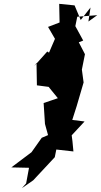

<svg xmlns="http://www.w3.org/2000/svg" viewBox="-20 -937 526 999"><path d="M440 -825 451 -898 400 -833 368 -909 288 -917 290 -820 230 -797 266 -735 235 -663 226 -669 158 -593 170 -609 172 -493 233 -485 281 -426 207 -401 214 -292 230 -234 197 -220 144 -145 39 -66 131 -64 116 17 94 42 153 1 265 -119 273 -159 362 -149 357 -202 353 -233 420 -305 356 -313 379 -385 415 -508 406 -575 422 -655 390 -717 413 -726 372 -801 382 -850 486 -858Z"/></svg>

Font: Hussar Lance
Style: Italic
Weight: 700
Foundry: Cannot Into Space Fonts, PlusOne Fonts
Version: Version 2.27